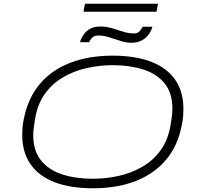

<svg xmlns="http://www.w3.org/2000/svg" viewBox="-20 -996 1071 1028"><path d="M478 12Q358 12 273.5 -20Q189 -52 144 -116Q99 -180 99 -274Q99 -292 100.5 -311.5Q102 -331 106 -351Q127 -466 190.5 -543Q254 -620 354 -659Q454 -698 583 -698Q703 -698 787.5 -666Q872 -634 917 -570.5Q962 -507 962 -412Q962 -394 960.5 -374.5Q959 -355 955 -335Q935 -220 871 -143Q807 -66 707.5 -27Q608 12 478 12ZM477 -39Q548 -39 617 -54.5Q686 -70 744.5 -104.5Q803 -139 842.5 -195Q882 -251 894 -332Q897 -348 898.5 -360.5Q900 -373 901 -382Q902 -391 902.5 -399Q903 -407 903 -414Q903 -499 861 -550Q819 -601 747 -624Q675 -647 584 -647Q513 -647 444 -631.5Q375 -616 316.5 -581.5Q258 -547 218.5 -491Q179 -435 167 -354Q164 -338 162.5 -325.5Q161 -313 160 -304Q159 -295 158.5 -287Q158 -279 158 -272Q158 -188 200 -136.5Q242 -85 314 -62Q386 -39 477 -39ZM408 -770Q415 -792 428 -811Q441 -830 462.5 -842Q484 -854 518 -854Q549 -854 579.5 -845Q610 -836 639.5 -826.5Q669 -817 696 -817Q718 -817 728.5 -830Q739 -843 744 -853H796Q790 -830 775.5 -810.5Q761 -791 738 -779Q715 -767 683 -767Q656 -767 625 -777Q594 -787 564 -796.5Q534 -806 508 -806Q484 -806 472.5 -793.5Q461 -781 457 -770ZM427 -933 435 -976H826L818 -933Z"/></svg>

Font: Archivo Expanded Thin
Style: Italic
Weight: 250
Width: 7
Italic angle: -10°
Designer: Hector Gatti
Foundry: Omnibus-Type
Version: Version 2.001